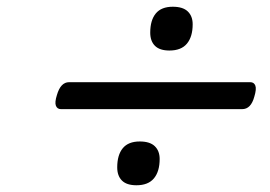

<svg xmlns="http://www.w3.org/2000/svg" viewBox="-20 -722 803 570"><path d="M161 -398Q150 -398 146 -408Q142 -418 149 -440Q160 -478 185 -478H723Q734 -478 738 -468Q742 -458 735 -435Q725 -398 699 -398ZM385 -172Q356 -172 342 -186Q328 -200 328 -225Q328 -262 344.5 -282Q361 -302 395 -302Q425 -302 439.5 -288Q454 -274 454 -250Q454 -213 437 -192.5Q420 -172 385 -172ZM483 -572Q454 -572 440 -586Q426 -600 426 -625Q426 -662 442.5 -682Q459 -702 493 -702Q523 -702 537.5 -688Q552 -674 552 -650Q552 -613 535 -592.5Q518 -572 483 -572Z"/></svg>

Font: Playwrite IN
Style: Regular
Weight: 400
Designer: Veronika Burian, José Scaglione
Foundry: TypeTogether
Version: Version 1.002